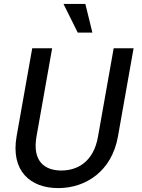

<svg xmlns="http://www.w3.org/2000/svg" viewBox="-20 -947 725 983"><path d="M278 16C421 16 553 -72 584 -249L664 -700H562L482 -249C460 -119 377 -74 294 -74C211 -74 144 -119 167 -249L247 -700H145L65 -249C34 -72 135 16 278 16ZM305 -927 378 -780H453L417 -927Z"/></svg>

Font: Uncut Sans Medium
Style: Italic
Weight: 500
Italic angle: -10°
Designer: Kasper Nordkvist
Foundry: Uncut Type
Version: Version 1.111;FEAKit 1.0